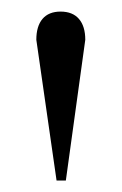

<svg xmlns="http://www.w3.org/2000/svg" viewBox="-20 -734 211 333"><path d="M94.2 -420.9H78.1L43 -665Q43 -688.5 53.7 -701.2Q64.5 -713.9 85 -713.9Q106 -713.9 116.9 -701.2Q127.9 -688.5 127.9 -665Z"/></svg>

Font: BabelStone Ogham Bound
Style: Italic
Weight: 400
Italic angle: -30°
Designer: Andrew West
Foundry: BabelStone
Version: Version 2.02 March 14, 2022